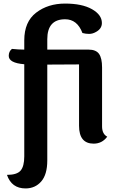

<svg xmlns="http://www.w3.org/2000/svg" viewBox="-20 -795 671 1076"><path d="M552 -417V-87Q552 -44 581 -29Q552 10 505 10Q423 10 423 -90V-434L245 -433V104Q245 183 211 222Q177 261 123 261Q45 261 19 185Q75 185 95.5 161Q116 137 116 81V-435Q29 -442 29 -482Q29 -507 47 -521Q85 -517 114 -517H116V-569Q116 -673 182.5 -724Q249 -775 344.5 -775Q440 -775 495.5 -743.5Q551 -712 551 -666Q551 -634 518 -616Q499 -605 479.5 -605Q460 -605 442 -610Q413 -687 345 -687Q245 -687 245 -575V-517H476Q518 -517 535 -493Q552 -469 552 -417Z"/></svg>

Font: Laila SemiBold
Style: Regular
Weight: 600
Designer: Hitesh Malaviya
Foundry: Indian Type Foundry
Version: Version 1.302;PS 1.0;hotconv 1.0.78;makeotf.lib2.5.61930; tt